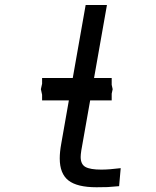

<svg xmlns="http://www.w3.org/2000/svg" viewBox="-20 -756 640 789"><path d="M225.5 -105Q225.5 -131.5 231.5 -164.5L263 -343.5H153V-366.5L148 -389.5L153 -412V-435.5H279L332 -735.5H419.5L366.5 -435.5H439V-407.5L443 -389.5L439 -371V-343.5H350.5L314 -137Q311.5 -120.5 311.5 -111Q311.5 -81 331 -70Q350.5 -59 396 -59Q429 -59 476 -65L469.5 9Q436 12 422.2 12.8Q408.5 13.5 376.5 13.5Q297 13.5 261.2 -14.5Q225.5 -42.5 225.5 -105Z"/></svg>

Font: JuliaMono MediumItalic
Style: Regular
Weight: 500
Italic angle: -9°
Monospace: yes
Designer: cormullion
Foundry: corm
Version: Version 0.049; ttfautohint (v1.8.4)